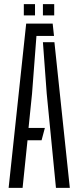

<svg xmlns="http://www.w3.org/2000/svg" viewBox="-20 -915 382 935"><path d="M22 0 107.5 -800H236.5L243 -740H157.5L136 -458.5L119 -292H198.5L182.5 -232H114L90 0ZM252.5 0 207.5 -459.5 189 -709.5H245L320 0ZM189 -840V-895H244V-840ZM96 -840V-895H150.5V-840Z"/></svg>

Font: Big Shoulders Stencil Display
Style: Regular
Weight: 400
Designer: Patric King
Foundry: XO Type Co
Version: Version 1.000